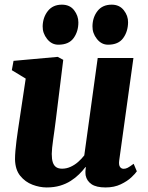

<svg xmlns="http://www.w3.org/2000/svg" viewBox="-20 -814 650 844"><path d="M185 10Q154.5 10 122.8 -2Q91 -14 69 -41Q47 -68 46 -113.5Q46 -130.5 47.8 -151.5Q49.5 -172.5 52.5 -195.5Q55.5 -218.5 59 -242.5Q62.5 -266.5 66 -289L93 -468.5L32 -505.5L39.5 -546.5L233.5 -564L258 -551L225.5 -288Q223 -266.5 219.8 -244.2Q216.5 -222 213.8 -201.5Q211 -181 209.2 -164.5Q207.5 -148 207.5 -137.5Q207.5 -114.5 212.2 -100.2Q217 -86 227 -79.2Q237 -72.5 253 -72.5Q272.5 -72.5 290.5 -80.8Q308.5 -89 323.8 -102.5Q339 -116 350.5 -131L409.5 -559H566.5L504 -108.5Q501.5 -89.5 507.2 -80.8Q513 -72 523.5 -72Q532.5 -72 541.2 -76.5Q550 -81 567.5 -94L581.5 -61Q575.5 -51.5 557.5 -34.5Q539.5 -17.5 510.8 -3.8Q482 10 444 10Q403.5 10 382.5 -4.2Q361.5 -18.5 356.5 -43Q356 -46 355.8 -50.2Q355.5 -54.5 355.5 -59.2Q355.5 -64 356.2 -69Q357 -74 357.5 -78.5L355.5 -79.5Q343.5 -63.5 327.5 -47.8Q311.5 -32 290.8 -18.8Q270 -5.5 244 2.2Q218 10 185 10ZM236.5 -617.5Q207 -617.5 187 -642.8Q167 -668 167.5 -698.5Q168.5 -738 190.5 -765.8Q212.5 -793.5 252 -793.5Q287 -793.5 305.8 -769Q324.5 -744.5 324.5 -715.5Q324.5 -675.5 303.5 -646.5Q282.5 -617.5 236.5 -617.5ZM455 -617.5Q426 -617.5 406 -642.8Q386 -668 386.5 -698.5Q387 -738 408.8 -765.8Q430.5 -793.5 471 -793.5Q505 -793.5 524.2 -769Q543.5 -744.5 543 -715.5Q542.5 -675.5 521.5 -646.5Q500.5 -617.5 455 -617.5Z"/></svg>

Font: Merriweather 28pt Black
Style: Italic
Weight: 900
Italic angle: -7.8°
Version: Version 2.101